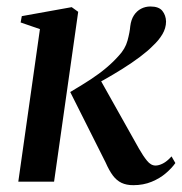

<svg xmlns="http://www.w3.org/2000/svg" viewBox="-20 -546 548 577"><path d="M35 0 100 -458.5 42 -478.5 45.5 -497.5 195.5 -524.5 215 -510.5 142.5 0ZM380.5 10.5Q360 10.5 345.2 3.5Q330.5 -3.5 319.2 -18.5Q308 -33.5 297.5 -57.5L191 -269.5Q226 -290 252.2 -307.2Q278.5 -324.5 299 -341.8Q319.5 -359 336 -377.5Q356.5 -399 363.2 -424Q370 -449 371.5 -467.5Q374 -487 382.5 -500Q391 -513 404 -519.8Q417 -526.5 432 -526.5Q457.5 -526.5 468 -513.2Q478.5 -500 479 -481.5Q479 -461.5 468 -443Q457 -424.5 439 -408Q424.5 -393 400.5 -375Q376.5 -357 347.8 -339Q319 -321 290.8 -305.2Q262.5 -289.5 239 -278.5L278.5 -311.5L397.5 -99.5Q410 -77.5 421.8 -63Q433.5 -48.5 447.5 -48.5Q457.5 -48.5 469.8 -54.8Q482 -61 495.5 -76L507 -56Q496.5 -41 478.5 -25.5Q460.5 -10 435.8 0.2Q411 10.5 380.5 10.5Z"/></svg>

Font: Merriweather 120pt Medium
Style: Italic
Weight: 500
Italic angle: -7.8°
Version: Version 2.101